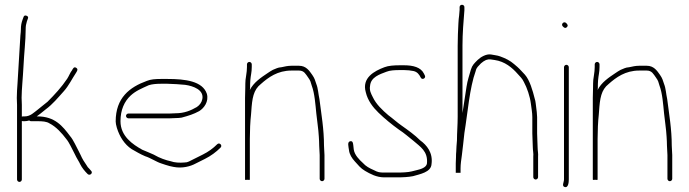

<svg xmlns="http://www.w3.org/2000/svg" viewBox="-20 -742 2870 800"><path d="M61 16C66.3 16 71 11.3 71 6V-238C72.3 -237.3 73.7 -237 75 -237H83C88.3 -237 94.7 -238 102 -240C104 -238 106.3 -237 109 -237H136C156 -237 174.2 -235.9 186 -228C213.9 -214.1 238.6 -186.2 256 -163C269 -147.8 279.8 -121.4 290 -103L298 -87C302.9 -77.1 309.6 -68.3 314 -58C321.6 -42.8 333.1 -28.9 345 -17C354.3 -7.7 369.8 -21.6 359 -31L352 -39C347.3 -43 343.7 -47.7 341 -53C331.7 -66 322.5 -80.8 316 -96L308 -112C297.2 -131.4 286.2 -158.7 272 -175C240.6 -216.9 208.5 -257 136 -257H133L149 -269C155.7 -274.3 162.7 -280 170 -286C199.5 -307.5 221.8 -335.2 246 -362C266.4 -384.6 279.9 -413.4 297 -439C300.8 -445.7 307.1 -453.3 297.5 -459.5C287.9 -465.7 283.8 -455.6 280 -449C272.6 -440.1 267.1 -424.7 260 -414C236.4 -378.6 207.5 -347.5 178 -318L158 -302C150.7 -296 143.7 -290.3 137 -285C121.8 -273.9 107 -257 83 -257H75C73.7 -257 72.3 -256.7 71 -256V-305C71 -314.3 70.7 -324.3 70 -335C70 -344.3 70.3 -354 71 -364L73 -394C74.6 -418.2 76.8 -440.9 78 -468C80.2 -517.9 87 -571.7 87 -620C87 -633.4 88.5 -641.2 92 -653L96 -664C98.7 -670 96.8 -674.2 90.5 -676.5C84.2 -678.8 80 -677 78 -671L74 -660C69.3 -647 67 -635.8 67 -619C67 -613 66.3 -604.7 65 -594C61.2 -529.9 57.2 -458.3 53 -395L51 -365C50.3 -354.3 50 -344 50 -334C50.7 -324 51 -314.3 51 -305V6C51 11.3 55.7 16 61 16Z M515 -249H688C696 -249 704 -249.3 712 -250C720.7 -250 729 -250.7 737 -252C767.2 -260.2 786 -266.1 810 -279C830 -291.3 850.8 -318.6 842 -351C824.3 -404 752 -413 678 -413H650C627.1 -413 607.4 -411.4 592 -405C519.9 -378.8 462 -334.4 462 -236C462 -229.3 463.7 -220.3 467 -209C478.6 -171.9 498.9 -140.4 528 -121C547.2 -110.3 563.4 -100 585 -91C606.3 -84.6 632.4 -66.9 652 -61L670 -55L687 -50C693 -48.7 698.5 -47.5 703.5 -46.5C739.7 -39.3 774.2 -48.9 796 -61L834 -80C858.8 -92.4 880.5 -108.5 899 -127C908.3 -136.3 894.3 -150.3 885 -141C867.7 -123.7 848.4 -109.7 825 -98L767 -69C761.7 -66.3 755.7 -65 749 -65C728.6 -63.1 706.6 -64.5 692 -70L676 -74L658 -80C641.7 -86.1 639.1 -87.9 620 -98C600.8 -107 589.8 -110.5 573 -118C533.1 -140.1 482 -174.4 482 -237C482 -284.9 498.7 -319.8 524 -343.5C545.3 -363.5 571.3 -374 600 -387C613 -391.3 631 -393 650 -393H678C692.8 -393 740 -390.1 751.5 -388.5C785.4 -383.7 830.7 -367.7 823 -329C820.1 -314.3 811.2 -303.5 800 -296C775.6 -281.8 748.5 -270 711 -270C703 -269.3 695.3 -269 688 -269H515C509.7 -269 505 -264.3 505 -259C505 -253.7 509.7 -249 515 -249Z M1009 -474V-463C1009 -450.5 1007.5 -440.4 1006 -430L1003 -409C1002.3 -400.3 1002 -389.3 1002 -376C1001.3 -361.3 1001 -347.3 1001 -334V6C1001 8 1004.3 8.3 1011 7C1017.7 8.3 1021 8 1021 6V-163C1021 -196.8 1022.7 -235.7 1026 -265C1026 -269 1026.3 -273.3 1027 -278C1030.6 -331.8 1035.6 -367.5 1067 -392C1098.1 -419.6 1136.7 -448 1194 -448H1226C1247.5 -448 1253.9 -432.8 1264 -419C1274.1 -405.1 1274.3 -400.7 1279 -385C1291.1 -352.8 1294.1 -307.5 1298 -269C1301.1 -237.9 1306.7 -205.3 1308.5 -172L1309.5 -154C1309.8 -148 1310 -141.7 1310 -135C1310 -123.1 1312 -107.5 1312 -96V3C1312 8.3 1316.7 13 1322 13C1327.3 13 1332 8.3 1332 3V-96C1332 -107.5 1330 -123.2 1330 -135C1330 -204.3 1319 -265.2 1311 -329C1306.2 -350.6 1305.5 -373.3 1298 -392C1292.7 -407.8 1291.3 -415.1 1281 -430C1268.2 -448.5 1254.6 -468 1226 -468H1194C1179.5 -468 1165 -464.7 1153 -462C1135.3 -460.5 1131.9 -456.4 1117 -451C1109.7 -447 1102.7 -442.7 1096 -438C1067.3 -418.9 1036.6 -398.2 1021 -367C1021 -369.7 1021.3 -372.3 1022 -375C1022 -388.3 1022.3 -399.2 1023 -407.5C1024.7 -429.3 1029 -440 1029 -463V-474C1029 -479.3 1024.3 -484 1019 -484C1013.7 -484 1009 -479.3 1009 -474Z M1750 -428 1746 -436C1733.3 -461.4 1701.8 -470 1664 -470H1645C1623 -470 1598.3 -468.5 1582 -462C1540 -446.3 1486.9 -418 1504 -358C1512.1 -323 1533.9 -294.8 1557 -272.5C1583 -247.4 1612.7 -223 1642 -202C1665.3 -187 1682.5 -170.9 1703 -155C1730.1 -130.9 1763.7 -112.6 1759 -61C1756.8 -43.6 1731.2 -36.4 1716 -33L1696 -28C1679.4 -23.8 1655.6 -23 1635 -23H1581C1561.5 -23 1554.4 -24.3 1538 -33C1518.7 -41.4 1504.2 -49.3 1492 -63C1477.2 -76.3 1457.3 -96.2 1454 -119L1452 -137C1450.8 -146.8 1449.7 -155.1 1439.5 -153.5C1425.4 -151.3 1432.6 -129.7 1434 -117C1435.9 -98.5 1446.5 -82.6 1458 -70C1471.9 -54.7 1482.6 -40.5 1501 -30C1522.6 -17.4 1548.8 -3 1581 -3H1635C1657.9 -3 1681.6 -4.1 1701 -8C1729.2 -16.5 1775.9 -24 1778 -58C1784.8 -105.8 1757.8 -137.8 1731 -157C1707.7 -180.3 1680.9 -199.1 1653 -219C1634.4 -231.9 1616.7 -248.3 1598 -262C1573.6 -282.9 1547.1 -307.5 1533 -338C1525.5 -353 1518.6 -364.9 1522 -385C1525.2 -420.5 1561.8 -432.4 1590 -443C1603.8 -448.9 1625.3 -450 1645 -450H1664C1679.1 -450 1689.3 -448.5 1703 -446C1719 -442.4 1726.7 -431.5 1733 -419C1738.4 -406.9 1756.6 -416 1750 -428Z M1884 -157C1882.9 -144.9 1881 -119.2 1881 -110C1880.3 -104.7 1880 -97 1880 -87C1879.3 -76.3 1879 -67.7 1879 -61V-22H1899V-41C1899 -57.9 1901.9 -77 1904.5 -95.5C1908.4 -122.7 1911.5 -159.7 1915 -188C1928.8 -271.1 1936.3 -375.5 1962 -446C1965.4 -461.5 1973 -465.9 1984 -478C1990.7 -484 1997.7 -488.7 2005 -492C2019.7 -497.3 2027.2 -493.5 2041 -492C2083.1 -486 2113.9 -460.4 2137 -434C2146.7 -422.9 2156.1 -415.2 2163 -400C2176.1 -376 2188.2 -340.3 2192 -310C2194 -292.3 2198 -273.2 2198 -254V-186C2198 -171.7 2200 -143 2200 -129C2200 -115.9 2203.6 -101.1 2202 -90V-4C2202 1.3 2206.7 6 2212 6C2217.3 6 2222 1.3 2222 -4V-89C2223.4 -101.3 2220 -114.8 2220 -129C2220 -142.1 2218 -172.5 2218 -186V-254C2218 -265.6 2215.4 -285.1 2214 -296L2212 -312C2211.3 -318.7 2210 -325 2208 -331C2199.6 -364.6 2187.2 -408.3 2167 -431C2156.6 -441.4 2147 -453.4 2136 -463L2122 -475C2105.4 -489.5 2086.9 -498.7 2064 -507C2050.7 -511.9 2040.2 -511.8 2026 -515C2005.6 -518.4 1981.4 -503.4 1970 -492C1956.4 -478.4 1947.8 -471 1942 -452C1935.7 -429 1927.9 -407.5 1924 -381.5C1919.3 -349.5 1913.3 -312 1907 -271V-552C1907 -603.1 1911.4 -655.2 1915 -699V-711C1916.3 -724.3 1896.3 -726.3 1895 -713V-701L1893 -677C1891.7 -669 1890.7 -658.2 1890 -644.5C1888.5 -614.2 1887 -584.4 1887 -551V-256C1887 -221.5 1884 -189.1 1884 -157Z M2330 -462V6C2330 17.6 2319 33.7 2333.5 37.5C2347.4 41.2 2350 18.7 2350 6V-462C2350 -467.3 2345.3 -472 2340 -472C2334.7 -472 2330 -467.3 2330 -462ZM2325 -632C2329.6 -627.4 2335.1 -622.1 2342 -629C2348.9 -635.9 2343.6 -641.4 2339 -646C2329.7 -655.3 2315.7 -641.3 2325 -632Z M2458 -474V-463C2458 -450.5 2456.5 -440.4 2455 -430L2452 -409C2451.3 -400.3 2451 -389.3 2451 -376C2450.3 -361.3 2450 -347.3 2450 -334V6C2450 8 2453.3 8.3 2460 7C2466.7 8.3 2470 8 2470 6V-163C2470 -196.8 2471.7 -235.7 2475 -265C2475 -269 2475.3 -273.3 2476 -278C2479.6 -331.8 2484.6 -367.5 2516 -392C2547.1 -419.6 2585.7 -448 2643 -448H2675C2696.5 -448 2702.9 -432.8 2713 -419C2723.1 -405.1 2723.3 -400.7 2728 -385C2740.1 -352.8 2743.1 -307.5 2747 -269C2750.1 -237.9 2755.7 -205.3 2757.5 -172L2758.5 -154C2758.8 -148 2759 -141.7 2759 -135C2759 -123.1 2761 -107.5 2761 -96V3C2761 8.3 2765.7 13 2771 13C2776.3 13 2781 8.3 2781 3V-96C2781 -107.5 2779 -123.2 2779 -135C2779 -204.3 2768 -265.2 2760 -329C2755.2 -350.6 2754.5 -373.3 2747 -392C2741.7 -407.8 2740.3 -415.1 2730 -430C2717.2 -448.5 2703.6 -468 2675 -468H2643C2628.5 -468 2614 -464.7 2602 -462C2584.3 -460.5 2580.9 -456.4 2566 -451C2558.7 -447 2551.7 -442.7 2545 -438C2516.3 -418.9 2485.6 -398.2 2470 -367C2470 -369.7 2470.3 -372.3 2471 -375C2471 -388.3 2471.3 -399.2 2472 -407.5C2473.7 -429.3 2478 -440 2478 -463V-474C2478 -479.3 2473.3 -484 2468 -484C2462.7 -484 2458 -479.3 2458 -474Z"/></svg>

Font: HoneyBee
Style: UltLit
Weight: 100
Foundry: Cannot Into Space Fonts
Version: Version 0.89